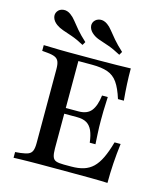

<svg xmlns="http://www.w3.org/2000/svg" viewBox="-113 -851 820 940"><g transform="rotate(15 297.0 -381.5)"><path d="M171 -2.4Q147.6 -2.4 123.8 -2Q100 -1.6 79 -1.2Q58.1 -0.8 43.5 0V-29L70.2 -31.5Q96.8 -34.7 110.1 -40.7Q123.4 -46.8 128.6 -60.1Q133.9 -73.4 133.9 -98.4V-472.6Q133.9 -497.6 128.6 -510.9Q123.4 -524.2 110.1 -530.6Q96.8 -537.1 70.2 -539.5L43.5 -541.9V-571Q58.1 -571 79 -570.2Q100 -569.4 123.8 -569Q147.6 -568.5 171 -568.5H181.5H316.9Q374.2 -568.5 414.5 -569.4Q454.8 -570.2 484.7 -571Q484.7 -531.5 486.7 -491.5Q488.7 -451.6 492.7 -409.7H462.9Q446.8 -461.3 427 -489.5Q407.3 -517.7 376.2 -528.6Q345.2 -539.5 296.8 -539.5H227.4V-96.8Q227.4 -70.2 232.3 -55.6Q237.1 -41.1 250.4 -36.3Q263.7 -31.5 289.5 -31.5H327.4Q363.7 -31.5 390.3 -39.9Q416.9 -48.4 436.7 -67.3Q456.5 -86.3 472.2 -119Q487.9 -151.6 501.6 -200.8H532.3Q525.8 -149.2 522.6 -99.6Q519.4 -50 519.4 0Q485.5 -1.6 437.9 -2Q390.3 -2.4 323.4 -2.4H181.5ZM200 -272.6V-301.6H367.7V-272.6ZM384.7 -167.7Q380.6 -204 370.2 -227.4Q359.7 -250.8 341.1 -261.7Q322.6 -272.6 291.9 -272.6V-301.6Q335.5 -301.6 356 -327.4Q376.6 -353.2 383.1 -406.5H412.1Q409.7 -360.5 409.3 -335.1Q408.9 -309.7 408.9 -287.1Q408.9 -271 409.3 -254.4Q409.7 -237.9 410.9 -217.3Q412.1 -196.8 413.7 -167.7ZM226.6 -621Q191.1 -640.3 163.7 -649.6Q136.3 -658.9 116.5 -665.7Q96.8 -672.6 82.3 -683.1Q63.7 -696.8 58.5 -714.1Q53.2 -731.5 62.9 -746Q72.6 -760.5 91.9 -762.9Q111.3 -765.3 129.8 -751.6Q144.4 -741.1 156.9 -725Q169.4 -708.9 187.9 -687.1Q206.5 -665.3 236.3 -637.9ZM412.9 -621Q377.4 -640.3 349.6 -650Q321.8 -659.7 302 -666.1Q282.3 -672.6 268.5 -683.1Q250 -696.8 244.8 -714.1Q239.5 -731.5 249.2 -746Q259.7 -760.5 278.2 -762.9Q296.8 -765.3 316.1 -751.6Q329 -742.7 341.9 -726.2Q354.8 -709.7 373.8 -687.5Q392.7 -665.3 422.6 -637.9Z"/></g></svg>

Font: Playfair 5pt SemiExpanded Light Medium
Style: Regular
Weight: 500
Version: Version 2.203